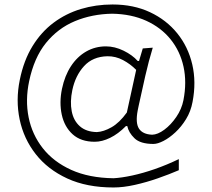

<svg xmlns="http://www.w3.org/2000/svg" viewBox="-20 -704 941 853"><path d="M410.2 -117.2Q362.8 -118.2 334.7 -143.1Q306.6 -168 298.6 -210Q290.5 -252 301.3 -303.7Q314.9 -368.2 353.5 -410.4Q392.1 -452.6 457 -454.1Q493.7 -454.6 526.6 -437Q559.6 -419.4 585 -393.6L543.5 -204.1Q510.7 -158.7 475.6 -138.7Q440.4 -118.7 410.2 -117.2ZM484.4 128.9Q527.8 128.9 579.1 117.4Q630.4 106 681.4 88.1Q732.4 70.3 774.4 52.2V2.9Q721.7 28.3 668.5 46.9Q615.2 65.4 567.6 75.7Q520 85.9 484.4 87.9Q375.5 86.4 296.6 50.8Q217.8 15.1 170.2 -45.4Q122.6 -106 107.2 -182.6Q91.8 -259.3 109.4 -342.8Q131.3 -447.8 184.3 -513.2Q237.3 -578.6 313 -610.1Q388.7 -641.6 478.5 -643.1Q564 -641.6 629.9 -611.6Q695.8 -581.5 738 -529.1Q780.3 -476.6 795.4 -407.5Q810.5 -338.4 794.9 -258.8Q787.1 -219.2 763.2 -184.3Q739.3 -149.4 710 -127.7Q680.7 -106 655.8 -105.5Q613.8 -107.4 597.4 -132.6Q581.1 -157.7 591.8 -213.4L596.2 -234.9Q610.4 -300.8 625.5 -366.9Q640.6 -433.1 658.7 -492.2L614.3 -488.8L597.7 -433.1H591.8Q568.4 -459.5 529.1 -478.8Q489.7 -498 450.7 -498Q402.8 -498 362.8 -475.1Q322.8 -452.1 295.2 -409.9Q267.6 -367.7 255.4 -309.6Q242.7 -248.5 254.4 -194.6Q266.1 -140.6 302.7 -107.4Q339.4 -74.2 400.9 -74.2Q433.6 -74.2 469.2 -91.6Q504.9 -108.9 539.6 -144H545.4Q551.3 -115.2 577.4 -89.8Q603.5 -64.5 661.6 -64.5Q680.2 -64.5 706.3 -77.9Q732.4 -91.3 759 -116Q785.6 -140.6 806.6 -174.8Q827.6 -209 835.4 -251Q852.5 -339.4 834.2 -417.7Q815.9 -496.1 767.6 -555.9Q719.2 -615.7 646.2 -649.9Q573.2 -684.1 480 -684.1Q406.2 -684.1 339.6 -664.1Q272.9 -644 218 -603Q163.1 -562 124.3 -498.8Q85.4 -435.5 67.9 -349.1Q49.3 -258.3 67.4 -172.9Q85.4 -87.4 138.7 -19.3Q191.9 48.8 278.8 88.9Q365.7 128.9 484.4 128.9Z"/></svg>

Font: Pinar VF
Style: Regular
Weight: 300
Designer: Amin Abedi
Version: Version 2.000